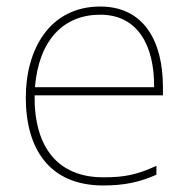

<svg xmlns="http://www.w3.org/2000/svg" viewBox="-20 -558 580 588"><path d="M287 -538C133 -538 59 -408 59 -259C59 -104 130 10 296 10C360 10 408 0 459 -23V-50C397 -22 360 -15 296 -15C159 -15 84 -105 86 -266H479V-291C479 -430 422 -538 287 -538ZM287 -513C399 -513 453 -423 452 -291H87C99 -436 175 -513 287 -513Z"/></svg>

Font: Noto Sans Arabic UI Th
Style: Regular
Weight: 100
Designer: Monotype Design Team, Nadine Chahine and Nizar Qandah
Foundry: Monotype Imaging Inc.
Version: Version 2.010